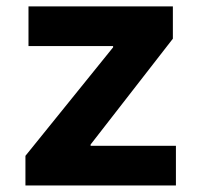

<svg xmlns="http://www.w3.org/2000/svg" viewBox="-20 -565 612 585"><path d="M57.5 0V-90.2L324.6 -420.8V-424.7H66.8V-545.5H506.7V-447.1L256 -124.6V-120.7H516V0Z"/></svg>

Font: Inter Zeller
Style: Bold
Weight: 700
Designer: Rasmus Andersson; Joe Bland
Foundry: zeller
Version: Version 3.015;git-dec3a8cb1